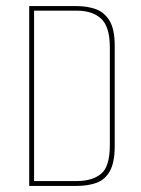

<svg xmlns="http://www.w3.org/2000/svg" viewBox="-20 -611 464 631"><path d="M76 0V-591H232Q268 -591 296 -580.5Q324 -570 340.5 -542Q357 -514 357 -461V-130Q357 -78 341.5 -49.5Q326 -21 298 -10.5Q270 0 232 0ZM92 -16H232Q283 -16 312 -39.5Q341 -63 341 -135V-455Q341 -523 312.5 -549.5Q284 -576 232 -576H92Z"/></svg>

Font: Alumni Sans Pinstripe
Style: Regular
Weight: 400
Designer: Robert E. Leuschke
Foundry: Robert E. Leuschke
Version: Version 1.010; ttfautohint (v1.8.4.7-5d5b)